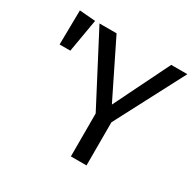

<svg xmlns="http://www.w3.org/2000/svg" viewBox="-153 -859 1033 1022"><g transform="rotate(30 363.5 -348.5)"><path d="M54 -486H120L155 -689L57 -697ZM623 -689 455 -348 287 -689H182L404 -264V0H500V-265L722 -689Z"/></g></svg>

Font: Fira Sans
Style: Regular
Weight: 400
Designer: Carrois Corporate & Edenspiekermann AG
Foundry: Carrois Corporate GbR & Edenspiekermann AG
Version: Version 4.203